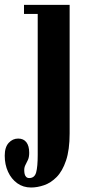

<svg xmlns="http://www.w3.org/2000/svg" viewBox="-68 -544 371 812"><path d="M63.5 249Q30 249 5 231Q-20 213 -34 182.5Q-48 152 -48 114.5Q-48 78.5 -31.2 60.2Q-14.5 42 9 42Q31.5 42 43.5 57.5Q55.5 73 55.5 102Q55.5 120.5 50.2 132Q45 143.5 39.8 153.2Q34.5 163 34.5 175.5Q34.5 184 36.2 191.8Q38 199.5 42.8 204.2Q47.5 209 55.5 209Q78.5 209 85 184.8Q91.5 160.5 91.5 111V-485H33.5V-523.5H226.5V20.5Q226.5 90 211.2 135Q196 180 171.5 204.8Q147 229.5 118.5 239.2Q90 249 63.5 249Z"/></svg>

Font: Imbue Thin 10pt ExtraBold
Style: Regular
Weight: 800
Version: Version 1.102